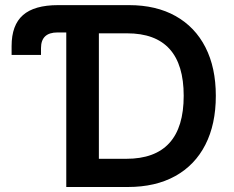

<svg xmlns="http://www.w3.org/2000/svg" viewBox="-20 -748 934 768"><path d="M26.4 -528.3V-564Q26.4 -647.5 71.8 -687.5Q117.2 -727.5 212.4 -727.5H496.1Q604.5 -727.5 682.4 -683.8Q760.3 -640.1 801.8 -558.8Q843.3 -477.5 843.3 -364.7Q843.3 -251 801.5 -169.2Q759.8 -87.4 680.9 -43.7Q602.1 0 491.2 0H245.1V-618.2H210Q144 -618.2 144 -555.7V-528.3ZM375.5 -112.8H484.9Q714.8 -112.8 714.8 -364.7Q714.8 -614.7 488.3 -614.7H375.5Z"/></svg>

Font: Inter-SemiBold
Style: Regular
Weight: 600
Designer: Rasmus Andersson
Foundry: rsms
Version: Version 4.000;git-a52131595